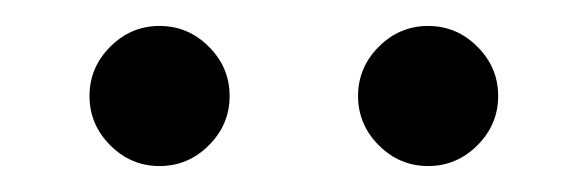

<svg xmlns="http://www.w3.org/2000/svg" viewBox="-20 -717 453 148"><path d="M65 -605Q49 -621 49 -643Q49 -665 65 -681Q81 -697 103 -697Q125 -697 141 -681Q157 -665 157 -643Q157 -621 141 -605Q125 -589 103 -589Q81 -589 65 -605ZM272 -605Q256 -621 256 -643Q256 -665 272 -681Q288 -697 310 -697Q332 -697 348 -681Q364 -665 364 -643Q364 -621 348 -605Q332 -589 310 -589Q288 -589 272 -605Z"/></svg>

Font: Gilda Display
Style: Regular
Weight: 400
Designer: Eduardo Rodriguez Tunni
Foundry: Eduardo Rodriguez Tunni
Version: Version 1.001